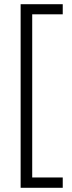

<svg xmlns="http://www.w3.org/2000/svg" viewBox="-20 -734 342 912"><path d="M278 158H78V-714H278V-666H133V109H278Z"/></svg>

Font: Noto Sans Display Light
Style: Regular
Weight: 300
Designer: Monotype Design Team
Foundry: Monotype Imaging Inc.
Version: Version 2.003